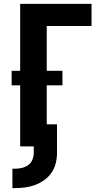

<svg xmlns="http://www.w3.org/2000/svg" viewBox="-20 -755 540 990"><path d="M44 215V115H56Q74 115 92 111Q110 107 125 96.5Q140 86 147 68.5Q154 51 154 33V0H84V-315H40V-390H84V-735H452V-621H221V-390H302V-315H221V-114H274V33Q274 60 267.5 86.5Q261 113 246 135Q231 157 209 173Q187 189 161.5 198.5Q136 208 109.5 211.5Q83 215 56 215Z"/></svg>

Font: Iosevka Curly Heavy
Style: Regular
Weight: 900
Monospace: yes
Designer: Belleve Invis
Foundry: Belleve Invis
Version: Version 22.1.2; ttfautohint (v1.8.4)